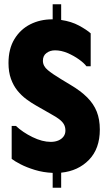

<svg xmlns="http://www.w3.org/2000/svg" viewBox="-20 -802 510 904"><path d="M450 -192Q450 -102 399 -49.5Q348 3 268 11V82H228V12Q183 10 144 -2Q105 -14 77 -28.5Q49 -43 35 -54V-209H55Q87 -179 133 -156.5Q179 -134 219 -134Q239 -134 254.5 -140.5Q270 -147 279 -159Q288 -171 288 -187Q288 -204 281 -216.5Q274 -229 259 -240.5Q244 -252 220 -265L150 -305Q127 -318 104 -335Q81 -352 62 -375.5Q43 -399 31.5 -431Q20 -463 20 -505Q20 -572 48 -618Q76 -664 122.5 -687.5Q169 -711 226 -711H228V-782H268V-708Q316 -701 352 -681.5Q388 -662 407 -645V-490H387Q376 -505 351.5 -522.5Q327 -540 297.5 -552.5Q268 -565 239 -565Q216 -565 199 -552.5Q182 -540 182 -516Q182 -491 205 -472Q228 -453 268 -429L311 -403Q360 -374 390.5 -343.5Q421 -313 435.5 -276.5Q450 -240 450 -192Z"/></svg>

Font: Phudu
Style: Bold
Weight: 700
Version: Version 1.005;gftools[0.9.23]